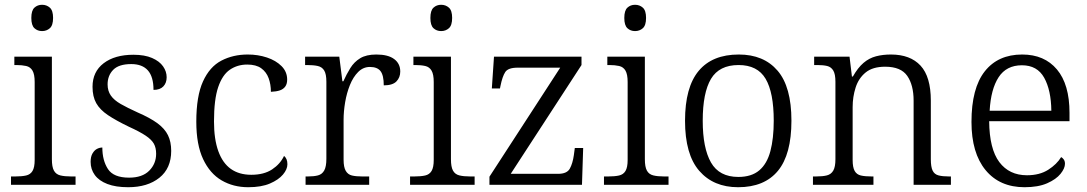

<svg xmlns="http://www.w3.org/2000/svg" viewBox="-20 -773 4545 803"><path d="M26 0V-35H44Q71 -35 89 -39Q107 -43 116 -58Q125 -73 125 -104V-430Q125 -462 116 -477.5Q107 -493 89.5 -497Q72 -501 48 -501H40V-536H197V-107Q197 -75 205.5 -59.5Q214 -44 232 -39.5Q250 -35 277 -35H296V0ZM156 -643Q137 -643 124 -655Q111 -667 111 -698Q111 -729 124 -741Q137 -753 156 -753Q175 -753 188.5 -741Q202 -729 202 -698Q202 -667 188.5 -655Q175 -643 156 -643Z M516 10Q464 10 429 -3.5Q394 -17 376.5 -41Q359 -65 359 -96Q359 -118 367 -131.5Q375 -145 386 -150.5Q397 -156 408 -156Q408 -102 431.5 -66Q455 -30 520 -30Q575 -30 604 -59Q633 -88 633 -130Q633 -155 623.5 -172Q614 -189 589.5 -205.5Q565 -222 519 -243Q465 -269 431.5 -291.5Q398 -314 382.5 -341.5Q367 -369 367 -410Q367 -473 413.5 -508.5Q460 -544 538 -544Q585 -544 616 -530.5Q647 -517 662 -495.5Q677 -474 677 -450Q677 -426 663 -411.5Q649 -397 622 -397Q622 -452 598.5 -478.5Q575 -505 529 -505Q477 -505 453.5 -481Q430 -457 430 -420Q430 -393 443.5 -373.5Q457 -354 485 -338Q513 -322 555 -303Q608 -280 638.5 -257.5Q669 -235 682.5 -207.5Q696 -180 696 -142Q696 -69 646.5 -29.5Q597 10 516 10Z M1018 10Q956 10 907 -18.5Q858 -47 829.5 -107.5Q801 -168 801 -264Q801 -371 829 -432.5Q857 -494 906 -519.5Q955 -545 1016 -545Q1059 -545 1096.5 -532.5Q1134 -520 1157.5 -496.5Q1181 -473 1181 -440Q1181 -422 1173 -411Q1165 -400 1150.5 -395Q1136 -390 1113 -389Q1113 -420 1103.5 -446Q1094 -472 1072.5 -487.5Q1051 -503 1014 -503Q973 -503 941.5 -481.5Q910 -460 892.5 -408.5Q875 -357 875 -265Q875 -191 893 -141Q911 -91 945.5 -66.5Q980 -42 1031 -42Q1084 -42 1118 -64.5Q1152 -87 1168 -121Q1175 -115 1178.5 -106.5Q1182 -98 1182 -86Q1182 -65 1163.5 -43Q1145 -21 1109 -5.5Q1073 10 1018 10Z M1258 0V-35H1268Q1293 -35 1310 -39.5Q1327 -44 1336 -60Q1345 -76 1345 -109V-431Q1345 -463 1336 -478Q1327 -493 1309 -497Q1291 -501 1264 -501H1256V-536H1399L1412 -433H1416Q1429 -462 1445 -488Q1461 -514 1486.5 -529.5Q1512 -545 1554 -545Q1603 -545 1628.5 -526Q1654 -507 1654 -474Q1654 -449 1638 -432.5Q1622 -416 1585 -416Q1585 -458 1571.5 -475.5Q1558 -493 1527 -493Q1499 -493 1478 -472Q1457 -451 1443.5 -417.5Q1430 -384 1423.5 -345.5Q1417 -307 1417 -272V-105Q1417 -74 1426 -58.5Q1435 -43 1452 -39Q1469 -35 1494 -35H1524V0Z M1695 0V-35H1713Q1740 -35 1758 -39Q1776 -43 1785 -58Q1794 -73 1794 -104V-430Q1794 -462 1785 -477.5Q1776 -493 1758.5 -497Q1741 -501 1717 -501H1709V-536H1866V-107Q1866 -75 1874.5 -59.5Q1883 -44 1901 -39.5Q1919 -35 1946 -35H1965V0ZM1825 -643Q1806 -643 1793 -655Q1780 -667 1780 -698Q1780 -729 1793 -741Q1806 -753 1825 -753Q1844 -753 1857.5 -741Q1871 -729 1871 -698Q1871 -667 1857.5 -655Q1844 -643 1825 -643Z M2027 0V-34L2323 -490H2145Q2105 -490 2093 -471.5Q2081 -453 2073 -413L2071 -403H2037L2046 -536H2412V-501L2116 -46H2314Q2351 -46 2363 -67.5Q2375 -89 2380 -124L2384 -154H2419L2414 0Z M2506 0V-35H2524Q2551 -35 2569 -39Q2587 -43 2596 -58Q2605 -73 2605 -104V-430Q2605 -462 2596 -477.5Q2587 -493 2569.5 -497Q2552 -501 2528 -501H2520V-536H2677V-107Q2677 -75 2685.5 -59.5Q2694 -44 2712 -39.5Q2730 -35 2757 -35H2776V0ZM2636 -643Q2617 -643 2604 -655Q2591 -667 2591 -698Q2591 -729 2604 -741Q2617 -753 2636 -753Q2655 -753 2668.5 -741Q2682 -729 2682 -698Q2682 -667 2668.5 -655Q2655 -643 2636 -643Z M3067 10Q2964 10 2904.5 -58.5Q2845 -127 2845 -268Q2845 -408 2902 -476.5Q2959 -545 3070 -545Q3174 -545 3232 -477.5Q3290 -410 3290 -268Q3290 -127 3233.5 -58.5Q3177 10 3067 10ZM3068 -33Q3123 -33 3155.5 -60.5Q3188 -88 3202 -141Q3216 -194 3216 -268Q3216 -386 3182 -443.5Q3148 -501 3069 -501Q2988 -501 2953.5 -443Q2919 -385 2919 -268Q2919 -154 2953.5 -93.5Q2988 -33 3068 -33Z M3380 0V-35H3393Q3421 -35 3438.5 -39.5Q3456 -44 3465 -59.5Q3474 -75 3474 -107V-431Q3474 -463 3465 -478Q3456 -493 3439.5 -497Q3423 -501 3398 -501H3385V-536H3533L3543 -453H3547Q3568 -490 3591.5 -510Q3615 -530 3643.5 -537.5Q3672 -545 3706 -545Q3787 -545 3830 -498.5Q3873 -452 3873 -352V-107Q3873 -75 3880.5 -59.5Q3888 -44 3905 -39.5Q3922 -35 3949 -35H3957V0H3801V-352Q3801 -417 3774.5 -455.5Q3748 -494 3682 -494Q3630 -494 3600.5 -470Q3571 -446 3558.5 -407Q3546 -368 3546 -325V-104Q3546 -73 3554.5 -58Q3563 -43 3580.5 -39Q3598 -35 3625 -35H3633V0Z M4265 10Q4161 10 4102 -61.5Q4043 -133 4043 -263Q4043 -404 4098.5 -474.5Q4154 -545 4255 -545Q4348 -545 4400.5 -482.5Q4453 -420 4453 -301V-266H4117Q4118 -150 4159.5 -95Q4201 -40 4275 -40Q4328 -40 4364 -63Q4400 -86 4418 -116Q4424 -113 4429 -106Q4434 -99 4434 -88Q4434 -69 4415.5 -46Q4397 -23 4359.5 -6.5Q4322 10 4265 10ZM4377 -310Q4376 -396 4347 -448Q4318 -500 4254 -500Q4189 -500 4156.5 -450Q4124 -400 4119 -310Z"/></svg>

Font: Noto Serif Tibetan Light
Style: Regular
Weight: 300
Version: Version 2.103